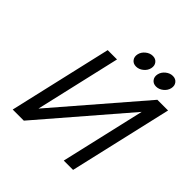

<svg xmlns="http://www.w3.org/2000/svg" viewBox="-232 -1098 1282 1282"><g transform="rotate(45 409.0 -457.5)"><path d="M606.5 -804Q592 -823 598 -850Q604 -877 627.5 -896Q651 -915 678 -915Q705 -915 719.5 -896Q734 -877 728 -850Q722 -823 698.5 -804Q675 -785 648 -785Q621 -785 606.5 -804ZM417.5 -804Q403 -823 409 -850Q415 -877 438.5 -896Q462 -915 489 -915Q516 -915 530.5 -896Q545 -877 539 -850Q533 -823 509.5 -804Q486 -785 459 -785Q432 -785 417.5 -804ZM248 -729H336L197 -126L717 -729H818L650 0H562L700 -598L185 0H80Z"/></g></svg>

Font: Miedinger
Style: Italic
Weight: 400
Italic angle: -13°
Version: Version 001.000